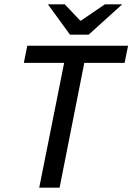

<svg xmlns="http://www.w3.org/2000/svg" viewBox="-20 -866 611 886"><path d="M161 0 276 -576H90L106 -655H571L555 -576H369L255 0ZM303 -706 201 -846H279L350 -771H354L464 -846H544L389 -706Z"/></svg>

Font: Source Sans 3 ExtraLight Medium
Style: Italic
Weight: 500
Italic angle: -11°
Version: Version 3.052;hotconv 1.1.0;makeotfexe 2.6.0